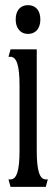

<svg xmlns="http://www.w3.org/2000/svg" viewBox="-20 -727 216 747"><path d="M21 0H158L166 -29H158C134 -29 123 -64 123 -140V-535H21L13 -506H21C45 -506 56 -471 56 -395V-140C56 -64 45 -29 21 -29H13ZM41 -651C41 -617 60 -595 89 -595C119 -595 137 -617 137 -651C137 -686 119 -707 89 -707C59 -707 41 -686 41 -651Z"/></svg>

Font: Americaine Condensed
Style: Regular
Weight: 400
Width: 3
Designer: Alan Madić
Foundry: ESAD Valence
Version: Version 0.001;Glyphs 3.1.2 (3151)